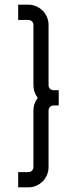

<svg xmlns="http://www.w3.org/2000/svg" viewBox="-20 -722 332 830"><path d="M189.9 -354Q189.9 -344.2 196.3 -338.1Q202.6 -332 211.9 -332H233.9V-266.1H211.9Q202.6 -266.1 196.3 -259.8Q189.9 -253.4 189.9 -244.1V0Q189.9 18.6 183.1 34.4Q176.3 50.3 164.3 62.3Q152.3 74.2 136.5 81.1Q120.6 87.9 102.5 87.9H58.6V22H102.5Q111.8 22 118.2 15.6Q124.5 9.3 124.5 0V-244.1Q124.5 -259.8 129.4 -273.7Q134.3 -287.6 143.1 -298.8Q134.3 -310.5 129.4 -324.5Q124.5 -338.4 124.5 -354V-614.3Q124.5 -623.5 118.2 -629.6Q111.8 -635.7 102.5 -635.7H58.6V-701.7H102.5Q120.6 -701.7 136.5 -694.8Q152.3 -688 164.3 -676Q176.3 -664.1 183.1 -648.2Q189.9 -632.3 189.9 -614.3Z"/></svg>

Font: Aeronef
Style: Regular
Weight: 400
Designer: Peter Wiegel - CAT-Fonts Germany
Foundry: CAT-Fonts, Peter Wiegel
Version: Version 0.002